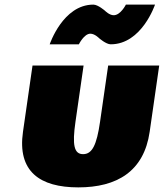

<svg xmlns="http://www.w3.org/2000/svg" viewBox="-20 -797 710 832"><path d="M408.9 -632C408.9 -632 439.3 -605 459.8 -605C594.4 -605 651.7 -777 651.7 -777H525.5C525.5 -777 502.6 -731 472.7 -731C453.7 -731 435.4 -750 435.4 -750C435.4 -750 405 -777 384.4 -777C252.7 -777 195.4 -605 195.4 -605H321.7C321.7 -605 344.5 -651 371.5 -651C390.5 -651 408.9 -632 408.9 -632ZM120.9 -513 79.6 -226C54.8 -54 152.3 15 319.3 15C486.4 15 603.8 -54 628.6 -226L669.9 -513H448.7L413.5 -269C399 -168 379.1 -129 340.1 -129C301.1 -129 292.4 -168 307 -269L342.2 -513Z"/></svg>

Font: Blink
Style: WideObl
Weight: 400
Designer: Mew Too
Foundry: Cannot Into Space Fonts
Version: Version 001.000